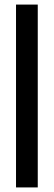

<svg xmlns="http://www.w3.org/2000/svg" viewBox="-20 -680 236 839"><path d="M50 139V-660H145V139Z"/></svg>

Font: Bricolage Grotesque 48pt Condensed Medium
Style: Regular
Weight: 500
Width: 3
Designer: Mathieu Triay
Foundry: Atelier Triay
Version: Version 1.001;gftools[0.9.33.dev8+g029e19f]